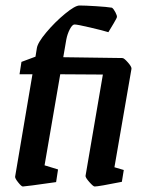

<svg xmlns="http://www.w3.org/2000/svg" viewBox="-20 -669 524 698"><path d="M458 -419 396 -61 430 -51 423 -8Q338 9 324 9Q319 9 304.5 -7.5Q290 -24 291 -30L354 -398L199 -399L142 -68L191 -53L184 -7Q72 9 63 9Q58 9 46 -6Q34 -21 35 -27L98 -399H51L58 -444L109 -463L114 -494Q117 -514 148.5 -551.5Q180 -589 216.5 -619Q253 -649 269 -649Q289 -649 329 -646.5Q369 -644 387 -641Q393 -637 399.5 -624.5Q406 -612 405 -607Q405 -604 393.5 -584.5Q382 -565 374 -552Q355 -558 308 -569Q261 -580 251 -580Q243 -580 234 -563Q225 -546 221 -525L210 -461L425 -458Q431 -458 445 -442Q459 -426 458 -419Z"/></svg>

Font: Grenze Medium
Style: Italic
Weight: 500
Italic angle: -10°
Designer: Renata Polastri
Foundry: Omnibus-Type
Version: Version 1.002; ttfautohint (v1.8)